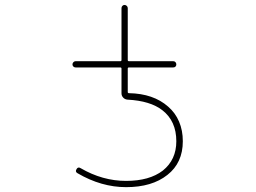

<svg xmlns="http://www.w3.org/2000/svg" viewBox="-20 -773 1040 780"><path d="M492.2 -12.7Q391.6 -12.7 294.9 -69.3Q284.2 -75.2 291 -85.9Q296.9 -96.7 307.6 -89.8Q396.5 -38.1 492.2 -38.1Q586.9 -38.1 641.6 -80.1Q696.3 -124 696.3 -199.2Q696.3 -281.2 639.6 -325.2Q590.8 -363.3 498 -368.2Q487.3 -369.1 480.5 -376.5Q473.6 -383.8 473.6 -393.6V-494.1Q473.6 -499 468.8 -499H287.1Q282.2 -499 278.3 -502.4Q274.4 -505.9 274.4 -511.2Q274.4 -516.6 278.3 -520.5Q282.2 -524.4 287.1 -524.4H468.8Q473.6 -524.4 473.6 -529.3V-740.2Q473.6 -745.1 477.1 -749Q480.5 -752.9 485.8 -752.9Q491.2 -752.9 495.1 -749Q499 -745.1 499 -740.2V-529.3Q499 -524.4 503.9 -524.4H683.6Q689.5 -524.4 692.9 -520.5Q696.3 -516.6 696.3 -511.2Q696.3 -505.9 692.9 -502.4Q689.5 -499 683.6 -499H503.9Q499 -499 499 -494.1V-399.4Q499 -394.5 503.9 -394.5Q603.5 -392.6 663.1 -339.8Q692.4 -314.5 707.5 -278.8Q722.7 -243.2 722.7 -199.2Q722.7 -155.3 707 -121.1Q691.4 -86.9 660.2 -62.5Q597.7 -12.7 492.2 -12.7Z"/></svg>

Font: Rounded Mgen+ 1m thin
Style: Regular
Weight: 100
Designer: [Source Han Sans]
Ryoko NISHIZUKA  (kana & ideographs); Paul D. Hunt (Latin, Greek & Cyrillic); Wenlong ZHANG  (bopomofo
Version: Version 1.059.20150602